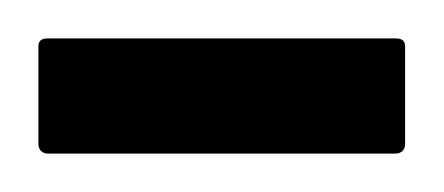

<svg xmlns="http://www.w3.org/2000/svg" viewBox="-30 -80 231 100"><path d="M176 -60H-5C-8 -60 -10 -59 -10 -56V-5C-10 -2 -8 0 -5 0H176C179 0 181 -2 181 -5V-56C181 -59 179 -60 176 -60Z"/></svg>

Font: Noto Kufi Arabic Light
Style: Regular
Weight: 300
Designer: Monotype Design Team, David Williams, Khaled Hosny
Foundry: Google LLC
Version: Version 2.109